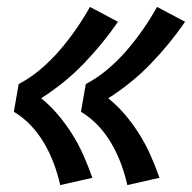

<svg xmlns="http://www.w3.org/2000/svg" viewBox="-20 -623 555 555"><path d="M348 -88Q341 -120 329.5 -150.5Q318 -181 302 -208.5Q286 -236 264 -259.5Q242 -283 214 -300L228 -380Q262 -398 291.5 -423Q321 -448 346 -477Q371 -506 393 -537.5Q415 -569 434 -603L515 -560Q493 -528 468 -497.5Q443 -467 415.5 -438.5Q388 -410 357 -385Q326 -360 293 -339Q319 -318 341.5 -291.5Q364 -265 382.5 -235.5Q401 -206 415 -174.5Q429 -143 441 -109ZM154 -88Q147 -120 135.5 -150.5Q124 -181 108 -208.5Q92 -236 70 -259.5Q48 -283 20 -300L34 -380Q68 -398 97.5 -423Q127 -448 152 -477Q177 -506 199 -537.5Q221 -569 240 -603L321 -560Q299 -528 274 -497.5Q249 -467 221.5 -438.5Q194 -410 163 -385Q132 -360 99 -339Q125 -318 147.5 -291.5Q170 -265 188.5 -235.5Q207 -206 221 -174.5Q235 -143 247 -109Z"/></svg>

Font: Iosevka SS18 Heavy
Style: Italic
Weight: 900
Italic angle: -9°
Monospace: yes
Designer: Belleve Invis
Foundry: Belleve Invis
Version: Version 25.1.1; ttfautohint (v1.8.4)